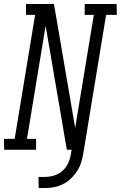

<svg xmlns="http://www.w3.org/2000/svg" viewBox="-50 -755 609 968"><path d="M145 193 144 137H175Q198 137 221 130.5Q244 124 263 108Q282 92 292.5 69.5Q303 47 307 24L311 0H287L180 -625L86 -55H132V0H-29L-30 -55H24L127 -680H81V-735H222L329 -110L423 -680H377V-735H538L539 -680H485L369 24Q365 47 357.5 69Q350 91 336.5 111Q323 131 305 147.5Q287 164 265 174.5Q243 185 220.5 189Q198 193 175 193Z"/></svg>

Font: Iosevka Curly Slab Light
Style: Italic
Weight: 300
Italic angle: -9°
Monospace: yes
Designer: Belleve Invis
Foundry: Belleve Invis
Version: Version 22.1.2; ttfautohint (v1.8.4)